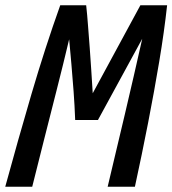

<svg xmlns="http://www.w3.org/2000/svg" viewBox="-47 -713 658 733"><path d="M-27 0Q-3 -88 22 -176.5Q47 -265 73 -353.5Q99 -442 126.5 -527Q154 -612 183 -693H282Q286 -657 289 -615.5Q292 -574 295.5 -531Q299 -488 301.5 -444Q304 -400 307 -357L489 -693H591Q580 -592 561 -478.5Q542 -365 518.5 -244.5Q495 -124 468 0H364Q379 -63 395.5 -133Q412 -203 429.5 -276Q447 -349 463.5 -422Q480 -495 496 -565L327 -255H240Q238 -309 234 -363.5Q230 -418 225.5 -469Q221 -520 217 -563Q194 -466 169 -368Q144 -270 120.5 -177Q97 -84 76 0Z"/></svg>

Font: Ubuntu Sans Mono Medium
Style: Italic
Weight: 500
Italic angle: -13.5°
Monospace: yes
Designer: Dalton Maag Ltd
Foundry: Dalton Maag Ltd
Version: Version 1.006